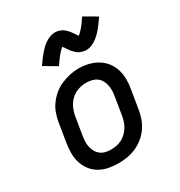

<svg xmlns="http://www.w3.org/2000/svg" viewBox="-182 -898 965 1031"><g transform="rotate(-30 300.0 -382.5)"><path d="M254 8Q223 8 193 2Q163 -4 137.5 -19Q112 -34 94.5 -57.5Q77 -81 68.5 -109.5Q60 -138 60.5 -169Q61 -200 66 -231L84 -341Q88 -368 97.5 -395Q107 -422 124 -445.5Q141 -469 164 -488Q187 -507 213.5 -518Q240 -529 267 -535Q294 -541 322 -541Q353 -541 382.5 -533.5Q412 -526 437 -511Q462 -496 480 -472.5Q498 -449 506.5 -420.5Q515 -392 515 -361Q515 -330 509 -299L491 -189Q487 -162 477.5 -135.5Q468 -109 451.5 -85Q435 -61 412 -42.5Q389 -24 362.5 -12.5Q336 -1 308.5 3.5Q281 8 254 8ZM255 -76Q272 -76 289 -79Q306 -82 322 -90Q338 -98 351 -110.5Q364 -123 373.5 -138Q383 -153 388.5 -169.5Q394 -186 397 -203L415 -313Q418 -330 418.5 -347.5Q419 -365 415.5 -381.5Q412 -398 404 -412.5Q396 -427 382.5 -436.5Q369 -446 352 -450Q335 -454 318 -454Q301 -454 284.5 -450.5Q268 -447 252 -439Q236 -431 223 -418.5Q210 -406 201 -391Q192 -376 186.5 -360Q181 -344 178 -327L160 -217Q157 -200 156.5 -182.5Q156 -165 159.5 -149Q163 -133 171 -118.5Q179 -104 192 -94Q205 -84 221.5 -80Q238 -76 255 -76Q255 -76 255 -76Q255 -76 255 -76ZM237 -604 158 -650Q170 -668 181 -682.5Q192 -697 202.5 -709Q213 -721 223 -731Q233 -741 247 -750.5Q261 -760 276.5 -766Q292 -772 307 -772Q317 -772 325.5 -770Q334 -768 342.5 -764.5Q351 -761 357.5 -756.5Q364 -752 371 -745Q378 -738 383 -731.5Q388 -725 392.5 -718.5Q397 -712 402 -704.5Q407 -697 411 -692Q426 -704 442 -723Q458 -742 478 -773L557 -727Q545 -709 534 -694.5Q523 -680 513 -668Q503 -656 492.5 -646Q482 -636 468.5 -626.5Q455 -617 439.5 -611Q424 -605 408 -605Q399 -605 390.5 -607Q382 -609 373.5 -612.5Q365 -616 358.5 -620.5Q352 -625 345 -632Q338 -639 332.5 -645.5Q327 -652 323 -658.5Q319 -665 313.5 -672.5Q308 -680 304 -685Q289 -673 273.5 -654Q258 -635 237 -604Z"/></g></svg>

Font: Iosevka Curly Slab MdExObl
Style: Regular
Weight: 500
Width: 7
Italic angle: -9°
Monospace: yes
Designer: Belleve Invis
Foundry: Belleve Invis
Version: Version 11.1.0; ttfautohint (v1.8.3)